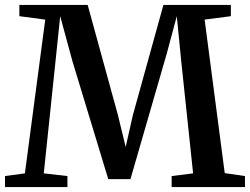

<svg xmlns="http://www.w3.org/2000/svg" viewBox="-20 -763 1020 783"><path d="M81.5 -56 164.5 -683 59 -697V-743H337.5L461 -293.5L492.5 -163.5L522 -294L646.5 -743H921.5V-697L814.5 -683L896.5 -57L979 -45V0H680V-45L767.5 -56L719.5 -509.5L701 -697L659.5 -542.5L512 -32.5H421.5L275.5 -513L225.5 -697L206 -509.5L158.5 -56L255 -45V0H0.5V-45Z"/></svg>

Font: Merriweather 48pt SemiBold
Style: Regular
Weight: 600
Version: Version 2.100